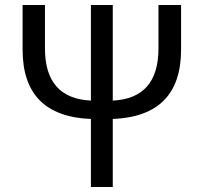

<svg xmlns="http://www.w3.org/2000/svg" viewBox="-20 -753 820 773"><path d="M709 -733V-553Q709 -285 434 -274V0H346V-274Q71 -285 71 -553V-733H161V-558Q161 -357 346 -348V-733H434V-348Q618 -357 618 -558V-733Z"/></svg>

Font: Source Han Sans K Regular
Style: Regular
Weight: 400
Designer: Ryoko NISHIZUKA  (kana & ideographs); Paul D. Hunt (Latin, Greek & Cyrillic); Wenlong ZHANG  (bopomofo); Sandoll Communi
Foundry: Adobe Systems Incorporated
Version: Version 1.00 July 18, 2014, initial release